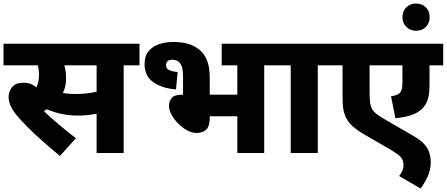

<svg xmlns="http://www.w3.org/2000/svg" viewBox="-20 -871 2543 1093"><path d="M323 -499 329 -539Q340 -519 348 -492.5Q356 -466 356 -425Q356 -387 345 -358Q334 -329 317 -307L301 -290Q282 -271 259 -256Q236 -241 211 -230L223 -245Q261 -208 311 -165.5Q361 -123 412 -84L321 17Q267 -28 219 -70.5Q171 -113 133.5 -151Q96 -189 70 -221Q47 -251 38 -274.5Q29 -298 29 -320Q29 -349 48.5 -374.5Q68 -400 115 -400Q145 -400 167 -387.5Q189 -375 208 -352Q227 -329 246 -297L159 -333Q175 -350 184.5 -368Q194 -386 198 -405.5Q202 -425 202 -446Q202 -475 195 -501.5Q188 -528 176 -542L262 -499H0V-622H470V-499ZM684 -499V0H530V-499H435V-622H774V-499ZM411 -336Q444 -336 472 -339Q500 -342 529 -349Q558 -356 592 -369V-244Q551 -227 509 -220Q467 -213 423 -213Q383 -213 348.5 -219Q314 -225 286.5 -234Q259 -243 238 -253L253 -360Q281 -352 305 -347Q329 -342 355 -339Q381 -336 411 -336Z M966 -632Q1019 -632 1056 -620Q1093 -608 1122 -582Q1145 -561 1159.5 -525Q1174 -489 1174 -422V-332H1331V-499H1242V-622H1575V-499H1484V0H1331V-209H1174V-199Q1174 -154 1154.5 -134Q1135 -114 1098 -114Q1073 -114 1046 -128.5Q1019 -143 995.5 -166.5Q972 -190 957 -217Q942 -244 942 -269Q942 -294 957 -313Q972 -332 1019 -332L1022 -331V-433Q1022 -466 1017.5 -484Q1013 -502 1003 -513Q996 -522 985.5 -526.5Q975 -531 961 -531Q943 -531 934 -522.5Q925 -514 925 -501Q925 -489 931.5 -481Q938 -473 952.5 -468Q967 -463 991 -461L982 -362Q904 -368 853.5 -402.5Q803 -437 803 -507Q803 -551 825 -578.5Q847 -606 884 -619Q921 -632 966 -632Z M1789 -499V0H1635V-499H1560V-622H1880V-499Z M2503 -499H2425V-388Q2425 -334 2415 -303.5Q2405 -273 2381 -250Q2357 -228 2322.5 -216Q2288 -204 2231 -198L2206 -323Q2226 -326 2237.5 -330.5Q2249 -335 2254 -340Q2263 -349 2267 -362Q2271 -375 2271 -405V-499H2084V-342Q2084 -309 2087 -287Q2090 -265 2099 -249.5Q2108 -234 2126 -220.5Q2144 -207 2175 -189L2327 -101Q2372 -76 2394 -51.5Q2416 -27 2424 -1.5Q2432 24 2432 53Q2432 96 2414.5 134Q2397 172 2374 202L2252 131Q2261 121 2269 104.5Q2277 88 2277 70Q2277 51 2270.5 37Q2264 23 2244.5 8Q2225 -7 2186 -29L2060 -102Q2016 -127 1988 -152Q1960 -177 1946 -209Q1937 -230 1933.5 -255.5Q1930 -281 1930 -327V-499H1865V-622H2503Z M2271 -773Q2271 -807 2293 -829Q2315 -851 2349 -851Q2383 -851 2404.5 -829Q2426 -807 2426 -773Q2426 -740 2404.5 -718Q2383 -696 2349 -696Q2315 -696 2293 -718Q2271 -740 2271 -773Z"/></svg>

Font: Noto Sans Devanagari ExtraBold
Style: Regular
Weight: 800
Version: Version 2.003